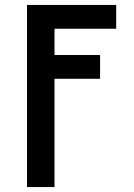

<svg xmlns="http://www.w3.org/2000/svg" viewBox="-20 -540 540 775"><path d="M89 215V-520H449V-424H200V-318H384V-222H200V215Z"/></svg>

Font: Iosevka
Style: Bold
Weight: 700
Monospace: yes
Designer: Belleve Invis
Foundry: Belleve Invis
Version: Version 32.5.0; ttfautohint (v1.8.4)